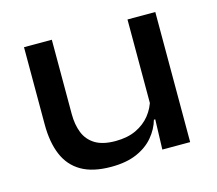

<svg xmlns="http://www.w3.org/2000/svg" viewBox="-78 -581 780 690"><g transform="rotate(-15 312.0 -236.0)"><path d="M167.5 -484V-207.5Q167.5 -168 179.5 -137.8Q191.5 -107.5 219.5 -90.2Q247.5 -73 295 -73Q339.5 -73 371.8 -88.2Q404 -103.5 424.5 -129.2Q445 -155 453 -186.5L468.5 -111.5H447.5Q438 -78 414.2 -49.8Q390.5 -21.5 351.5 -4.5Q312.5 12.5 256 12.5Q188 12.5 145.8 -12Q103.5 -36.5 83.8 -83.2Q64 -130 64 -196.5V-484ZM552.5 -484V0H449L453 -127L449 -137V-484Z"/></g></svg>

Font: Anek Gurmukhi Medium SemiExpanded
Style: Regular
Weight: 500
Width: 6
Version: Version 1.003